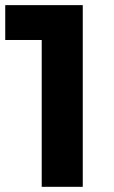

<svg xmlns="http://www.w3.org/2000/svg" viewBox="-27 -720 439 740"><path d="M-6.8 -700.2H292V0H133.8V-565.9H-6.8Z"/></svg>

Font: Montserrat arm SemiBold
Style: Regular
Weight: 600
Designer: Julieta Ulanovsky
Foundry: Julieta Ulanovsky
Version: Version 6.000;PS 006.000;hotconv 1.0.88;makeotf.lib2.5.64775